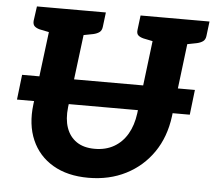

<svg xmlns="http://www.w3.org/2000/svg" viewBox="-52 -784 948 849"><g transform="rotate(5 422.0 -359.5)"><path d="M26 -309 39 -420H806L793 -309ZM370 8Q277 8 212.5 -30Q148 -68 118.5 -136Q89 -204 100 -294L154 -727H308L254 -295Q248 -242 261.5 -203.5Q275 -165 306.5 -143.5Q338 -122 387 -122Q436 -122 472.5 -143Q509 -164 531.5 -202.5Q554 -241 561 -294L614 -727H768L715 -294Q703 -202 656.5 -134.5Q610 -67 536.5 -29.5Q463 8 370 8ZM176 -727 148 -617 99 -627Q84 -631 76 -638.5Q68 -646 69 -662L78 -727ZM384 -727 376 -662Q374 -646 364 -638.5Q354 -631 337 -627L285 -617L286 -727ZM636 -727 609 -617 560 -627Q544 -631 536 -638.5Q528 -646 530 -662L538 -727ZM844 -727 836 -662Q834 -646 824 -638.5Q814 -631 797 -627L746 -617V-727Z"/></g></svg>

Font: Aleo ExtraBold
Style: Italic
Weight: 800
Italic angle: -7°
Designer: Alessio Laiso
Foundry: Alessio Laiso
Version: Version 2.001;gftools[0.9.29]